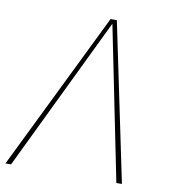

<svg xmlns="http://www.w3.org/2000/svg" viewBox="-87 -748 722 815"><g transform="rotate(10 274.0 -340.5)"><path d="M351 -681 493 0H469L335 -663L15 0H-9L324 -681Z"/></g></svg>

Font: Fira Sans Thin
Style: Italic
Weight: 250
Italic angle: -8°
Designer: Carrois Corporate & Edenspiekermann AG
Foundry: Carrois Corporate GbR & Edenspiekermann AG
Version: Version 4.203